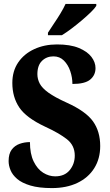

<svg xmlns="http://www.w3.org/2000/svg" viewBox="-20 -951 562 981"><path d="M245 10Q179 10 135.5 -3Q92 -16 68 -36.5Q44 -57 34 -81Q24 -105 24 -128Q24 -165 39.5 -186Q55 -207 80 -216Q105 -225 133 -225Q133 -165 152 -126Q171 -87 200.5 -68.5Q230 -50 262 -50Q310 -50 336 -81.5Q362 -113 362 -156Q362 -208 322 -239.5Q282 -271 210 -304Q114 -349 78.5 -402Q43 -455 43 -527Q43 -588 73 -632Q103 -676 155 -700Q207 -724 271 -724Q339 -724 382.5 -706Q426 -688 447 -660.5Q468 -633 468 -603Q468 -567 441 -544.5Q414 -522 350 -522Q350 -555 339 -587.5Q328 -620 306.5 -641.5Q285 -663 253 -663Q218 -663 194.5 -640Q171 -617 171 -572Q171 -547 183 -524Q195 -501 227.5 -477.5Q260 -454 322 -426Q419 -382 455.5 -330.5Q492 -279 492 -205Q492 -140 461.5 -91.5Q431 -43 375.5 -16.5Q320 10 245 10ZM225 -784Q238 -805 255.5 -830.5Q273 -856 289 -882.5Q305 -909 315 -931H472V-921Q464 -908 444 -888.5Q424 -869 398 -847Q372 -825 345.5 -805Q319 -785 296 -771H225Z"/></svg>

Font: Noto Serif Tamil Condensed ExtraBold
Style: Italic
Weight: 800
Width: 3
Italic angle: -12°
Designer: Indian Type Foundry, Tom Grace, and the Monotype Design Team
Foundry: Monotype Imaging Inc.
Version: Version 2.003; ttfautohint (v1.8.4.7-5d5b)